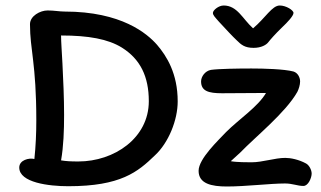

<svg xmlns="http://www.w3.org/2000/svg" viewBox="-20 -676 1166 698"><path d="M902 -502C930 -502 948 -513 955 -522C962 -531 979 -551 1007 -578C1024 -594 1047 -618 1047 -629C1047 -639 1020 -656 997 -656C969 -656 945 -611 900 -573C862 -607 843 -656 793 -656C775 -656 754 -639 754 -629C754 -621 761 -614 776 -597C798 -573 827 -542 840 -530C857 -513 870 -502 902 -502ZM215 -634C196 -634 177 -638 153 -638C126 -638 89 -618 89 -588C89 -494 112 -446 112 -238C112 -192 110 -145 105 -98C85 -103 50 -94 50 -67C50 -12 158 1 228 1C419 1 481 -51 543 -111C593 -157 626 -240 626 -307C626 -409 586 -472 551 -513C515 -554 422 -634 215 -634ZM202 -93C211 -144 213 -202 213 -258C213 -319 210 -387 207 -445C205 -486 202 -523 202 -547C302 -547 373 -534 423 -503C490 -461 521 -398 521 -308C521 -174 395 -89 265 -89C236 -89 220 -90 202 -93ZM1061 -342C1066 -352 1071 -367 1071 -380C1071 -394 1063 -411 1047 -416C1013 -425 939 -427 894 -427C846 -427 776 -426 747 -422C725 -418 711 -397 711 -380C711 -345 738 -337 787 -337C834 -337 891 -338 947 -338C918 -288 849 -243 802 -196C774 -166 702 -99 702 -55C702 -8 749 2 805 2C873 2 963 -9 1016 -9C1044 -9 1061 0 1083 0C1101 0 1113 -30 1113 -45C1113 -58 1104 -76 1092 -82C1066 -96 1037 -102 1017 -102C979 -102 935 -86 894 -86C882 -86 839 -86 819 -90L853 -121C910 -180 1018 -266 1061 -342Z"/></svg>

Font: Itim
Style: Regular
Weight: 400
Designer: CadsonDemak Team
Foundry: Pablo Impallari
Version: Version 1.002;PS 001.002;hotconv 1.0.88;makeotf.lib2.5.64775